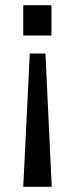

<svg xmlns="http://www.w3.org/2000/svg" viewBox="-20 -550 289 735"><path d="M177 -414V-530H69V-414ZM178 165 154 -345H94L69 165Z"/></svg>

Font: 18Franklin
Style: Regular
Weight: 400
Designer: Pablo Impallari, Rodrigo Fuenzalida (Modified by Dan O. Williams)
Version: Version 0.025;PS 000.025;hotconv 1.0.88;makeotf.lib2.5.64775